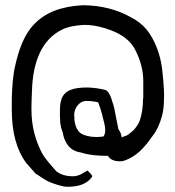

<svg xmlns="http://www.w3.org/2000/svg" viewBox="-20 -621 669 733"><path d="M25 -203C25 -116 43 -49 80 1C92 14 103 28 116 42C134 52 151 67 172 75C184 80 219 92 235 92C302 93 323 66 332 53C332 45 318 35 314 30C301 36 284 53 255 52C230 51 213 46 195 33C176 10 154 -11 139 -39C116 -85 100 -136 100 -204C100 -227 101 -250 102 -273C105 -387 141 -471 217 -508C241 -520 270 -524 301 -526C339 -526 373 -517 402 -506C445 -490 482 -465 500 -423C516 -390 527 -353 527 -311V-255C527 -250 527 -246 526 -242C526 -210 521 -182 513 -159C508 -146 498 -133 490 -124C477 -114 468 -102 449 -99C448 -97 446 -96 444 -96C445 -106 438 -120 432 -128L422 -178C419 -196 415 -217 409 -232C404 -250 399 -265 385 -277C367 -282 334 -287 313 -287C203 -287 206 -239 210 -150C212 -138 215 -126 219 -117C226 -75 247 -45 288 -39C322 -28 361 -26 392 -26C402 -9 423 -3 449 -6C502 -22 533 -60 561 -100C578 -121 590 -147 598 -177C604 -197 606 -221 606 -244C607 -253 606 -262 606 -272C605 -301 602 -329 599 -357C592 -416 570 -470 540 -508C523 -528 502 -544 478 -556C430 -583 368 -601 295 -601C211 -596 152 -573 109 -527C72 -489 51 -429 38 -370C30 -338 26 -289 25 -244ZM264 -164V-171C259 -200 276 -227 298 -234C308 -238 345 -234 355 -230C361 -215 366 -198 370 -184C374 -160 391 -122 375 -100C368 -99 360 -98 352 -98C333 -98 317 -100 303 -105C275 -113 267 -140 264 -164Z"/></svg>

Font: SolarCharger
Style: 550
Weight: 400
Designer: Mew Too
Foundry: Cannot Into Space Fonts/KineticPlasma Fonts
Version: Version 1.100